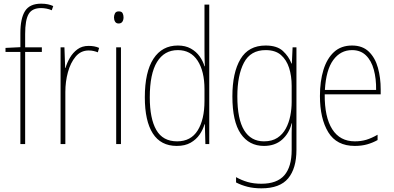

<svg xmlns="http://www.w3.org/2000/svg" viewBox="-20 -785 2145 1046"><path d="M208 -502H117V0H91V-502H10V-524L91 -528V-604Q91 -685 116.5 -725Q142 -765 204 -765Q225 -765 241 -761.5Q257 -758 270 -752L262 -729Q249 -735 233.5 -738Q218 -741 204 -741Q155 -741 136 -708.5Q117 -676 117 -600V-527H208Z M463 -535Q478 -535 492.5 -532.5Q507 -530 520 -524L513 -500Q503 -504 490.5 -507Q478 -510 463 -510Q420 -510 392 -476.5Q364 -443 350 -391.5Q336 -340 336 -284V0H310V-527H331L335 -415H337Q345 -443 361 -470.5Q377 -498 402 -516.5Q427 -535 463 -535Z M627 -723Q643 -723 648 -713Q653 -703 653 -691Q653 -676 646.5 -666.5Q640 -657 626 -657Q613 -657 607 -667Q601 -677 601 -690Q601 -702 606.5 -712.5Q612 -723 627 -723ZM639 -527V0H613V-527Z M943 10Q856 10 812.5 -58Q769 -126 769 -255Q769 -393 816 -465Q863 -537 949 -537Q990 -537 1019.5 -520.5Q1049 -504 1067.5 -478Q1086 -452 1094 -424H1096Q1094 -472 1094 -512V-760H1120V0H1099L1096 -108H1094Q1086 -79 1067.5 -52Q1049 -25 1018.5 -7.5Q988 10 943 10ZM945 -15Q1020 -15 1057 -74.5Q1094 -134 1094 -235V-299Q1094 -397 1056.5 -454.5Q1019 -512 949 -512Q875 -512 835.5 -447.5Q796 -383 796 -255Q796 -139 831.5 -77Q867 -15 945 -15Z M1427 -537Q1489 -537 1521 -507.5Q1553 -478 1568 -439H1570L1574 -527H1595V32Q1595 132 1550 186.5Q1505 241 1404 241Q1362 241 1328.5 232.5Q1295 224 1266 209V180Q1296 197 1329 206.5Q1362 216 1404 216Q1489 216 1529 170Q1569 124 1569 32V-14Q1569 -39 1569 -61Q1569 -83 1571 -113H1569Q1555 -58 1516.5 -24Q1478 10 1418 10Q1337 10 1291.5 -56.5Q1246 -123 1246 -260Q1246 -389 1290 -463Q1334 -537 1427 -537ZM1427 -512Q1345 -512 1309 -443.5Q1273 -375 1273 -260Q1273 -136 1310 -75.5Q1347 -15 1418 -15Q1462 -15 1491 -34Q1520 -53 1537 -84.5Q1554 -116 1561.5 -154Q1569 -192 1569 -229V-317Q1569 -371 1555 -415Q1541 -459 1510.5 -485.5Q1480 -512 1427 -512Z M1898 -537Q1955 -537 1989.5 -503.5Q2024 -470 2039 -415.5Q2054 -361 2054 -298V-271H1749Q1748 -147 1790 -81Q1832 -15 1913 -15Q1947 -15 1975.5 -23.5Q2004 -32 2037 -51V-22Q2010 -7 1980 1.5Q1950 10 1913 10Q1814 10 1768.5 -64.5Q1723 -139 1723 -262Q1723 -342 1742 -404Q1761 -466 1799.5 -501.5Q1838 -537 1898 -537ZM1898 -512Q1835 -512 1795.5 -458Q1756 -404 1750 -295H2029Q2030 -356 2016.5 -405.5Q2003 -455 1973.5 -483.5Q1944 -512 1898 -512Z"/></svg>

Font: Noto Sans Bengali Condensed Thin
Style: Regular
Weight: 100
Width: 3
Designer: Joana Ranito - Universal Thirst; Jelle Bosma - Monotype Design Team
Foundry: Universal Thirst ehf.
Version: Version 3.000; ttfautohint (v1.8.4.7-5d5b)